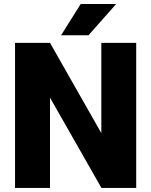

<svg xmlns="http://www.w3.org/2000/svg" viewBox="-20 -921 742 941"><path d="M647.5 0H477.1L225.1 -442.4V0H53.7V-710.9H225.1L476.6 -268.6V-710.9H647.5ZM375.5 -901.4H549.3L413.6 -748H279.3Z"/></svg>

Font: Sadagaat-English
Style: Regular
Weight: 900
Designer: Ahmed alsheikh
Foundry: Ahmed alsheikh Design
Version: Version 2.137;January 17, 2018;FontCreator 11.0.0.2408 64-bi